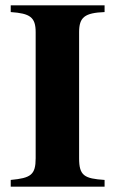

<svg xmlns="http://www.w3.org/2000/svg" viewBox="-20 -696 429 716"><path d="M113 -106C113 -44 95 -32 20 -25V0H370V-25C294 -30 275 -41 275 -106V-576C275 -632 296 -648 370 -651V-676H20V-651C92 -646 113 -632 113 -576Z"/></svg>

Font: XITS
Style: Bold
Weight: 700
Designer: MicroPress Inc., with final additions and corrections provided by Coen Hoffman, Elsevier (retired)
Version: Version 1.107